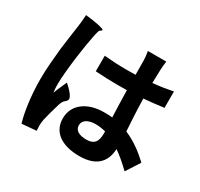

<svg xmlns="http://www.w3.org/2000/svg" viewBox="-165 -976 1270 1219"><g transform="rotate(30 470.0 -366.0)"><path d="M216 -496C226 -569 237 -638 244 -670C246 -679 249 -695 254 -712C260 -733 271 -725 274 -737C276 -746 201 -761 136 -767C135 -736 131 -699 127 -673C122 -636 112 -572 103 -499C96 -427 88 -345 88 -272C88 -142 106 -32 126 35L232 26C231 13 230 -3 230 -13C230 -24 232 -45 235 -58C242 -89 255 -137 270 -187C286 -236 301 -221 309 -247C316 -267 274 -311 245 -335C231 -302 215 -269 203 -236C200 -255 199 -279 199 -298C199 -346 207 -423 216 -496ZM470 -182C486 -192 508 -198 535 -198C560 -198 586 -194 610 -188V-170C610 -143 605 -121 593 -105C581 -91 562 -83 533 -83C483 -83 446 -99 446 -139C446 -157 455 -172 470 -182ZM392 -244C356 -216 336 -175 336 -126C336 -26 416 30 546 30C674 30 725 -35 729 -127C767 -101 805 -68 844 -30L909 -131C864 -173 805 -222 727 -255C723 -320 718 -397 716 -490C768 -494 817 -500 862 -506V-626C817 -617 768 -609 716 -604C717 -647 718 -682 719 -703C720 -724 722 -747 725 -766H657H590C594 -746 597 -717 597 -702L598 -596L532 -595C476 -595 421 -598 368 -603V-489C423 -485 477 -483 532 -483L599 -484C600 -416 603 -346 605 -287C587 -290 566 -290 544 -290C480 -290 428 -273 392 -244Z"/></g></svg>

Font: GenSekiGothic2 TW B
Style: Regular
Weight: 700
Version: Version 2.100;PS 2.1;hotconv 16.6.51;makeotf.lib2.5.65220 DE